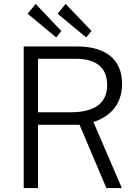

<svg xmlns="http://www.w3.org/2000/svg" viewBox="-20 -960 716 980"><path d="M162 -940 121 -890 267 -769 293 -802ZM315 -940 274 -890 420 -769 447 -802ZM602 0 457 -337C526 -360 603 -413 603 -532C603 -654 523 -723 372 -723H101V0H174V-323H386L523 0ZM341 -387H174V-660H366C468 -660 527 -618 527 -526C527 -431 460 -387 341 -387Z"/></svg>

Font: United Sans Light
Style: Regular
Weight: 300
Designer: Pablo Impallari, Rodrigo Fuenzalida (Modified by Dan O. Williams)
Version: Version 1.000;PS 001.000;hotconv 1.0.88;makeotf.lib2.5.64775